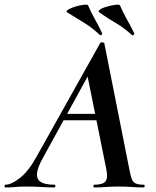

<svg xmlns="http://www.w3.org/2000/svg" viewBox="-58 -823 683 843"><path d="M-34 0Q-38 0 -38 -6Q-38 -12 -34 -12Q-8 -12 30 -42Q68 -72 103 -136L382 -634Q384 -638 391.5 -637Q399 -636 400 -633L509 -84Q514 -57 519 -41Q524 -25 536 -18.5Q548 -12 573 -12Q577 -12 577 -6Q577 0 573 0Q547 0 520.5 -2Q494 -4 462 -4Q431 -4 406.5 -2Q382 0 356 0Q352 0 352 -6Q352 -12 356 -12Q394 -12 405.5 -27Q417 -42 408 -84L323 -505L379 -582L130 -129Q107 -88 104.5 -62Q102 -36 121 -24Q140 -12 181 -12Q185 -12 185 -6Q185 0 180 0Q157 0 123.5 -2Q90 -4 58 -4Q29 -4 10.5 -2Q-8 0 -34 0ZM202 -295 218 -323H405L407 -295ZM521 -669Q487 -701 452 -721Q417 -741 379 -768Q370 -774 381.5 -781.5Q393 -789 413 -794.5Q433 -800 450 -802Q467 -804 469 -799Q483 -766 498.5 -739Q514 -712 531 -678Q533 -674 528.5 -670Q524 -666 521 -669ZM381 -669Q347 -701 313 -722Q279 -743 238 -768Q229 -773 241 -780.5Q253 -788 272.5 -794Q292 -800 309.5 -802Q327 -804 329 -799Q343 -766 358.5 -739Q374 -712 390 -678Q392 -674 388 -670.5Q384 -667 381 -669Z"/></svg>

Font: Cormorant
Style: Bold Italic
Weight: 700
Italic angle: -10°
Designer: Christian Thalmann (Catharsis Fonts)
Foundry: Catharsis Fonts
Version: Version 4.000